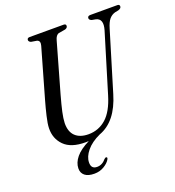

<svg xmlns="http://www.w3.org/2000/svg" viewBox="-159 -825 1056 1157"><g transform="rotate(-20 369.5 -246.0)"><path d="M486.5 -208 600.5 -583.5Q621 -653 573.5 -664L549 -668.5Q533 -674.5 533.5 -685.5Q533.5 -700 552 -700H724.5Q739 -700 739 -687.5Q739 -674.5 720 -668.5L697.5 -664Q674.5 -657.5 659.2 -639.2Q644 -621 632.5 -581.5L518.5 -205Q471 -44.5 358.5 -4Q301 22.5 270.8 59.5Q240.5 96.5 240 132.5Q239 174.5 277.5 174.5Q311 174.5 335 145Q343 137 349 139Q357.5 141.5 349.5 155Q337.5 175 310.2 191.2Q283 207.5 248.5 207.5Q208.5 207.5 187.8 190.8Q167 174 167.5 144.5Q168 108.5 195.8 74.5Q223.5 40.5 283 11Q273 11.5 262 11.5Q170 11.5 126.2 -32.8Q82.5 -77 84 -143Q84.5 -171.5 95.8 -219Q107 -266.5 119 -308.5L210 -627Q218.5 -657.5 196.5 -664L160 -670Q146 -676 146 -686.5Q146.5 -700 162 -700H380Q395 -700 395 -688Q395 -674.5 378.5 -669.5L337 -662.5Q317 -657.5 308.5 -625L218.5 -308.5Q202 -249.5 193.2 -209.2Q184.5 -169 183.5 -140.5Q182.5 -85 212.2 -56.5Q242 -28 296.5 -28Q361.5 -28 409.8 -70.5Q458 -113 486.5 -208Z"/></g></svg>

Font: Fraunces 144pt S050
Style: Italic
Weight: 400
Italic angle: -16°
Version: Version 1.000; ttfautohint (v1.8.3)